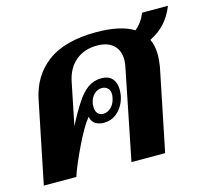

<svg xmlns="http://www.w3.org/2000/svg" viewBox="-89 -698 882 804"><g transform="rotate(-15 351.5 -296.5)"><path d="M595 -474Q609 -446 609 -405Q609 -383 604 -353L532 0H386L464 -389Q468 -405 468 -422Q468 -463 443 -486Q418 -509 372 -509Q317 -509 279.5 -477.5Q242 -446 231 -389L194 -207Q223 -264 244 -295Q269 -335 295.5 -353.5Q322 -372 354 -372Q386 -372 401.5 -354Q417 -336 417 -306Q417 -259 389 -224Q361 -189 317 -189Q297 -189 281.5 -198.5Q266 -208 262 -230Q235 -198 198 -121Q161 -44 147 0H6L78 -353Q98 -453 173 -508.5Q248 -564 383 -564Q488 -564 545 -529Q575 -553 591 -593H703Q686 -550 659.5 -521.5Q633 -493 595 -474ZM292 -265Q292 -246 301 -236Q310 -226 325 -226Q343 -226 358.5 -240.5Q374 -255 379 -280Q381 -290 381 -295Q381 -313 371 -322.5Q361 -332 346 -332Q328 -332 313 -318.5Q298 -305 293 -280Q292 -275 292 -265Z"/></g></svg>

Font: Trirong
Style: Bold Italic
Weight: 700
Italic angle: -12°
Designer: Katatrad Team
Foundry: CadsonDemak
Version: Version 1.001